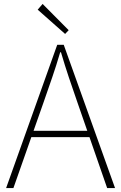

<svg xmlns="http://www.w3.org/2000/svg" viewBox="-20 -953 614 973"><path d="M11 0 270 -726H303L563 0H523L372 -435Q349 -501 329 -560.5Q309 -620 289 -688H285Q265 -620 244.5 -560.5Q224 -501 201 -435L48 0ZM123 -258V-290H447V-258ZM310 -781 171 -904 196 -933 328 -800Z"/></svg>

Font: Noto Sans KR Thin Thin
Style: Regular
Weight: 250
Version: Version 2.004-H2;hotconv 1.0.118;makeotfexe 2.5.65603